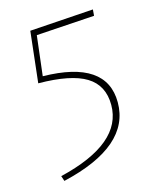

<svg xmlns="http://www.w3.org/2000/svg" viewBox="-97 -484 590 745"><g transform="rotate(-15 198.0 -112.0)"><path d="M93 -219Q348 -215 348 -46Q348 130 69 195L62 174Q321 112 321 -43Q321 -122 260.5 -159Q200 -196 69 -197L92 -402L348 -419L346 -394L112 -379Z"/></g></svg>

Font: EauTestText Extralight
Style: Italic
Weight: 250
Italic angle: -12°
Designer: Christian Thalmann (Catharsis Fonts)
Version: Version 0.001;PS 000.001;hotconv 1.0.88;makeotf.lib2.5.64775